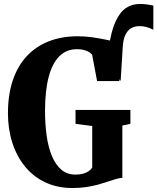

<svg xmlns="http://www.w3.org/2000/svg" viewBox="-20 -935 792 966"><path d="M587 -527.5 541 -598 527.5 -695.5Q539.5 -780.5 562 -828.2Q584.5 -876 615 -895.5Q645.5 -915 682 -915Q704 -915 721 -912.5Q738 -910 751.5 -907V-785.5Q733 -794.5 717.2 -799Q701.5 -803.5 680.5 -803.5Q659 -803.5 641 -793.8Q623 -784 611.5 -761Q600 -738 597.5 -698ZM345.5 11Q268.5 11 208 -17.5Q147.5 -46 105.8 -97.2Q64 -148.5 42 -217Q20 -285.5 20 -365Q20 -459 44.5 -531.2Q69 -603.5 115 -652.8Q161 -702 225.8 -727.2Q290.5 -752.5 370 -752.5Q407.5 -752.5 441.5 -747.8Q475.5 -743 505 -737Q534.5 -731 556.8 -726.2Q579 -721.5 592 -721.5L580.5 -527H468.5L443.5 -660Q439 -665.5 429.5 -672Q420 -678.5 404.5 -683Q389 -687.5 366.5 -687.5Q315 -687.5 279.2 -652.5Q243.5 -617.5 225.2 -549Q207 -480.5 206.5 -379Q206.5 -309 215 -250.2Q223.5 -191.5 242 -148.2Q260.5 -105 289.2 -80.8Q318 -56.5 359.5 -56.5Q381 -56.5 397.8 -61Q414.5 -65.5 426.2 -73.8Q438 -82 444 -92V-301L360 -312V-382H636V-312L595.5 -303.5V-40Q580.5 -39.5 562.5 -34Q544.5 -28.5 522.2 -21Q500 -13.5 473.5 -6.2Q447 1 415 6Q383 11 345.5 11Z"/></svg>

Font: Merriweather 24pt SemiCondensed Black
Style: Regular
Weight: 900
Width: 4
Designer: Eben Sorkin
Foundry: Eben Sorkin
Version: Version 2.100